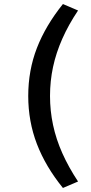

<svg xmlns="http://www.w3.org/2000/svg" viewBox="-20 -739 453 952"><path d="M292 193Q206 87 163 -25Q120 -137 120 -263Q120 -390 163 -501Q206 -612 292 -719L367 -687Q320 -617 289 -547Q258 -477 243 -407Q228 -337 228 -263Q228 -190 243 -119.5Q258 -49 289 20.5Q320 90 367 161Z"/></svg>

Font: Nunito Sans 7pt Expanded Medium
Style: Regular
Weight: 500
Width: 7
Designer: Vernon Adams
Foundry: Vernon Adams
Version: Version 3.101;gftools[0.9.27]